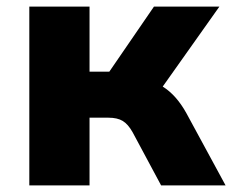

<svg xmlns="http://www.w3.org/2000/svg" viewBox="-20 -559 700 579"><path d="M68.4 -539.1H250V-342.8H309.6L444.3 -539.1H641.6L470.7 -297.9Q511.7 -272.5 542 -217.8L660.2 0H465.8L379.9 -160.2Q366.2 -184.6 350.1 -194.3Q334 -204.1 306.6 -204.1H250V0H68.4Z"/></svg>

Font: Min Sans Black
Style: Regular
Weight: 900
Designer: Jinseong-Kim, NotoSansCJK, Nunito
Foundry: Jinseong-Kim
Version: Version 1.000